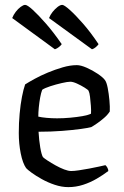

<svg xmlns="http://www.w3.org/2000/svg" viewBox="-20 -767 507 787"><path d="M260 0Q233 0 204.5 -9.5Q176 -19 151 -33Q126 -47 109 -59.5Q92 -72 87 -78Q73 -98 65 -138Q57 -178 57 -222Q57 -263 60.5 -301Q64 -339 70 -370Q76 -401 83 -421Q97 -430 121.5 -443.5Q146 -457 176 -469.5Q206 -482 237 -491Q268 -500 295 -500Q311 -500 335 -489.5Q359 -479 380.5 -464.5Q402 -450 410 -439Q417 -430 421.5 -406.5Q426 -383 428.5 -356Q431 -329 430 -310Q421 -296 406.5 -283.5Q392 -271 377.5 -261Q363 -251 354 -246Q344 -243 312 -238.5Q280 -234 234.5 -230.5Q189 -227 138 -227Q140 -192 145 -162.5Q150 -133 156 -123Q161 -118 175.5 -108.5Q190 -99 208 -89Q226 -79 243 -72.5Q260 -66 272 -66Q284 -66 304 -69Q324 -72 345.5 -76Q367 -80 385 -84Q403 -88 412 -90Q416 -87 420 -80Q424 -73 424 -66Q403 -50 376.5 -34.5Q350 -19 320.5 -9.5Q291 0 260 0ZM214 -282Q240 -282 267.5 -284.5Q295 -287 318 -291Q341 -295 353 -301Q354 -314 352.5 -333.5Q351 -353 349 -370Q347 -387 343 -395Q341 -399 326.5 -408Q312 -417 295.5 -424.5Q279 -432 268 -432Q257 -432 233 -426.5Q209 -421 186 -413.5Q163 -406 153 -399Q148 -386 144.5 -366.5Q141 -347 139 -326.5Q137 -306 137 -289Q149 -286 170.5 -284Q192 -282 214 -282ZM205 -565 30 -693Q35 -706 44.5 -718.5Q54 -731 65 -739Q76 -747 83 -747Q92 -747 114.5 -726.5Q137 -706 168.5 -670Q200 -634 233 -586Q230 -581 222 -574.5Q214 -568 205 -565ZM357 -565 181 -693Q186 -706 195.5 -718Q205 -730 216 -738.5Q227 -747 235 -747Q243 -747 266 -726.5Q289 -706 320.5 -670Q352 -634 384 -586Q381 -581 373 -574Q365 -567 357 -565Z"/></svg>

Font: Texturina 12pt Light
Style: Regular
Weight: 300
Designer: Guillermo Torres Carreño
Foundry: Omnibus-Type
Version: Version 1.002